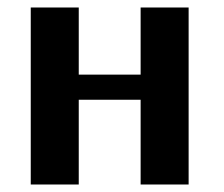

<svg xmlns="http://www.w3.org/2000/svg" viewBox="-20 -492 597 512"><path d="M62 0V-472H190V-293H355V-472H483V0H355V-226H190V0Z"/></svg>

Font: Coval
Style: Heavy
Weight: 900
Foundry: Context Ltd
Version: Version 001.000